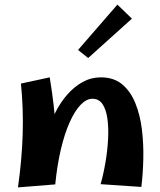

<svg xmlns="http://www.w3.org/2000/svg" viewBox="-20 -802 693 834"><path d="M594 10 417 -2Q430 -48 438.5 -99Q447 -150 449.5 -198.5Q452 -247 446.5 -286.5Q441 -326 425.5 -349.5Q410 -373 381 -373Q355 -373 329.5 -346Q304 -319 282 -269.5Q260 -220 244 -151.5Q228 -83 220 -1L171 -133Q173 -178 186 -224.5Q199 -271 221 -314.5Q243 -358 273 -392Q303 -426 339.5 -446Q376 -466 418 -466Q475 -466 511.5 -435Q548 -404 568.5 -352.5Q589 -301 596.5 -238.5Q604 -176 602.5 -111.5Q601 -47 594 10ZM220 -1 58 12Q75 -107 78.5 -218Q82 -329 71 -439L196 -466Q207 -399 213.5 -341.5Q220 -284 222.5 -230.5Q225 -177 224 -121Q223 -65 220 -1ZM363 -550 319 -585 490 -782 553 -721Z"/></svg>

Font: Marhey Medium
Style: Regular
Weight: 500
Designer: Nur Syamsi & Bustanul Arifin
Foundry: Namelatype
Version: Version 1.000